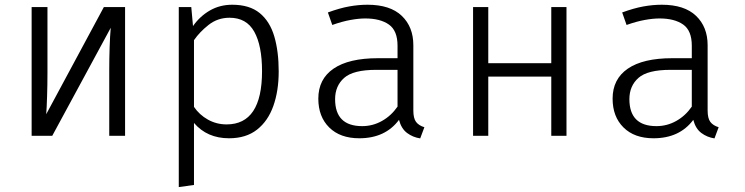

<svg xmlns="http://www.w3.org/2000/svg" viewBox="-20 -568 3117 803"><path d="M503.1 -538.5V0H436.9V-276.4Q436.9 -324.1 438.5 -370.3Q440 -416.4 443.1 -451.8L198.5 0H112.3V-538.5H178.5V-263.6Q178.5 -213.8 176.9 -165.1Q175.4 -116.4 173.3 -90.3L414.4 -538.5Z M951.3 -548.2Q1023.6 -548.2 1066.2 -513.3Q1108.7 -478.5 1127.2 -415.6Q1145.6 -352.8 1145.6 -269.2Q1145.6 -188.2 1123.3 -125.1Q1101 -62.1 1055.1 -25.9Q1009.2 10.3 937.9 10.3Q846.2 10.3 791.3 -53.8V205.6L727.7 214.4V-538.5H780L787.2 -459Q815.9 -500 857.7 -524.1Q899.5 -548.2 951.3 -548.2ZM940 -493.8Q890.3 -493.8 852.3 -463.8Q814.4 -433.8 791.3 -400V-121Q813.8 -87.7 849.7 -67.7Q885.6 -47.7 927.7 -47.7Q1075.9 -47.7 1075.9 -270.3Q1075.9 -377.4 1043.3 -435.6Q1010.8 -493.8 940 -493.8Z M1708.7 -106.2Q1708.7 -73.3 1720 -58.2Q1731.3 -43.1 1754.9 -35.9L1737.4 10.8Q1706.7 6.2 1682.6 -11.8Q1658.5 -29.7 1648.7 -66.7Q1591.3 10.3 1482.6 10.3Q1402.6 10.3 1356.9 -34.9Q1311.3 -80 1311.3 -155.4Q1311.3 -237.4 1375.1 -281Q1439 -324.6 1561 -324.6H1642.6V-376.9Q1642.6 -440 1606.4 -465.4Q1570.3 -490.8 1507.7 -490.8Q1480.5 -490.8 1446.2 -484.6Q1411.8 -478.5 1369.7 -463.6L1351.3 -515.9Q1400 -533.8 1439.7 -541Q1479.5 -548.2 1516.9 -548.2Q1611.8 -548.2 1660.3 -501.8Q1708.7 -455.4 1708.7 -379ZM1494.9 -40.5Q1539 -40.5 1577.4 -62.1Q1615.9 -83.6 1642.6 -122.1V-275.9H1553.3Q1457.4 -275.9 1419.5 -242.3Q1381.5 -208.7 1381.5 -153.3Q1381.5 -40.5 1494.9 -40.5Z M2285.6 0V-247.7H2022.1V0H1958.5V-538.5H2022.1V-303.6H2285.6V-538.5H2349.2V0Z M2939.5 -106.2Q2939.5 -73.3 2950.8 -58.2Q2962.1 -43.1 2985.6 -35.9L2968.2 10.8Q2937.4 6.2 2913.3 -11.8Q2889.2 -29.7 2879.5 -66.7Q2822.1 10.3 2713.3 10.3Q2633.3 10.3 2587.7 -34.9Q2542.1 -80 2542.1 -155.4Q2542.1 -237.4 2605.9 -281Q2669.7 -324.6 2791.8 -324.6H2873.3V-376.9Q2873.3 -440 2837.2 -465.4Q2801 -490.8 2738.5 -490.8Q2711.3 -490.8 2676.9 -484.6Q2642.6 -478.5 2600.5 -463.6L2582.1 -515.9Q2630.8 -533.8 2670.5 -541Q2710.3 -548.2 2747.7 -548.2Q2842.6 -548.2 2891 -501.8Q2939.5 -455.4 2939.5 -379ZM2725.6 -40.5Q2769.7 -40.5 2808.2 -62.1Q2846.7 -83.6 2873.3 -122.1V-275.9H2784.1Q2688.2 -275.9 2650.3 -242.3Q2612.3 -208.7 2612.3 -153.3Q2612.3 -40.5 2725.6 -40.5Z"/></svg>

Font: Fira Code Light
Style: Regular
Weight: 300
Monospace: yes
Designer: Carrois Corporate, Edenspiekermann AG, Nikita Prokopov
Foundry: Carrois Corporate, Edenspiekermann AG, Nikita Prokopov
Version: Version 6.000; ttfautohint (v1.8.2) -l 8 -r 50 -G 200 -x 14 